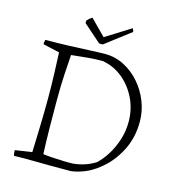

<svg xmlns="http://www.w3.org/2000/svg" viewBox="-120 -924 946 1032"><g transform="rotate(15 353.5 -408.0)"><path d="M245 6Q209 6 154.5 5Q100 4 52 6Q48 -8 48 -25L142 -39Q144 -103 146.5 -181.5Q149 -260 149 -341Q149 -414 146.5 -482Q144 -550 142 -594L50 -615Q50 -625 51.5 -632Q53 -639 54 -640Q122 -640 187.5 -642.5Q253 -645 305 -647.5Q357 -650 385 -650Q441 -650 491 -624Q541 -598 578.5 -554.5Q616 -511 637 -457Q658 -403 658 -346Q658 -253 617.5 -178Q577 -103 517 -58Q481 -29 442 -13.5Q403 2 368 6ZM368 -36Q436 -42 492 -77Q520 -103 544.5 -142Q569 -181 584.5 -229Q600 -277 600 -330Q600 -399 571.5 -458.5Q543 -518 494 -558.5Q445 -599 381 -610Q341 -610 301 -606.5Q261 -603 208 -597Q205 -558 201 -491.5Q197 -425 197 -340Q197 -271 198 -190.5Q199 -110 202 -44Q220 -41 253 -39Q286 -37 318 -36Q350 -35 368 -36ZM338 -696 239 -783V-797Q245 -804 252 -810Q259 -816 267 -821L352 -735L491 -822Q493 -820 495.5 -813.5Q498 -807 498 -803L358 -696Z"/></g></svg>

Font: Labrada Light
Style: Regular
Weight: 300
Designer: Mercedes Jáuregui
Foundry: Omnibus-Type Team
Version: Version 1.000; ttfautohint (v1.8.4.7-5d5b)